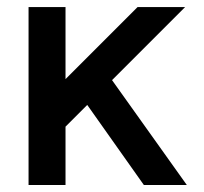

<svg xmlns="http://www.w3.org/2000/svg" viewBox="-20 -528 581 548"><path d="M167 -166.5V0H61.5V-507.8H167V-302.2L372.6 -507.8H508.3L299.8 -299.3L513.2 0H390.6L229 -228.5Z"/></svg>

Font: Giphurs Medium
Style: Regular
Weight: 500
Version: Version 0.920; ttfautohint (v1.8.4.7-5d5b)